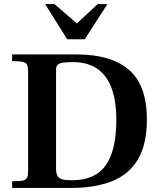

<svg xmlns="http://www.w3.org/2000/svg" viewBox="-20 -929 789 949"><path d="M40 0V-33Q78 -33 94.5 -37Q111 -41 115 -53Q119 -65 119 -89V-570Q119 -595 114.5 -607Q110 -619 93 -623Q76 -627 40 -627V-660H363Q532 -659 619 -582.5Q706 -506 706 -339Q706 -217 662.5 -142.5Q619 -68 535 -34Q451 0 330 0ZM335 -38Q392 -38 433.5 -56Q475 -74 501.5 -110.5Q528 -147 541.5 -203.5Q555 -260 555 -336Q555 -431 531 -494.5Q507 -558 459.5 -590Q412 -622 341 -622Q310 -622 292 -619.5Q274 -617 265.5 -609Q257 -601 257 -585V-96Q257 -73 264 -60Q271 -47 288 -42.5Q305 -38 335 -38ZM312 -735 203 -909H249L360 -813L463 -909H511L399 -735Z"/></svg>

Font: Frank Ruhl Libre SemiBold
Style: Regular
Weight: 600
Designer: Yanek Iontef
Foundry: Fontef
Version: Version 6.003;gftools[0.9.30]